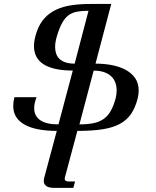

<svg xmlns="http://www.w3.org/2000/svg" viewBox="-20 -647 769 949"><path d="M660.2 -159.2Q648.4 -113.8 627.4 -83.3Q606.4 -52.7 571.5 -34.2Q536.6 -15.6 485.6 -7.8Q434.6 0 362.3 0L300.8 230Q300.3 232.4 300 234.6Q299.8 236.8 299.8 237.8Q300.3 250 320.3 250H351.1L342.3 281.7H250Q221.2 281.7 208.7 272.5Q196.3 263.2 196.3 247.6Q196.3 241.2 197.3 238Q198.2 234.9 198.2 232.9L260.7 0Q210 0 170.2 -7.6Q130.4 -15.1 102.5 -30.5Q74.7 -45.9 60.1 -68.8Q45.4 -91.8 45.4 -123.5Q45.4 -143.1 51.3 -166.5H160.6Q148.9 -136.2 148.9 -112.3Q148.9 -74.2 178.5 -53.2Q208 -32.2 269 -32.2L339.8 -298.3Q289.6 -298.3 253.4 -306.6Q217.3 -314.9 193.8 -330.3Q170.4 -345.7 159.2 -368.2Q147.9 -390.6 147.9 -418.9Q147.9 -451.2 162.1 -491.2Q176.3 -531.7 200.9 -558.1Q225.6 -584.5 259.3 -599.9Q293 -615.2 334.7 -621.3Q376.5 -627.4 424.3 -627.4H529.8L452.1 -332.5Q496.6 -332.5 535.4 -324.7Q574.2 -316.9 603 -300.8Q631.8 -284.7 648.7 -259.8Q665.5 -234.9 665.5 -200.2Q665.5 -190.4 664.3 -180.4Q663.1 -170.4 660.2 -159.2ZM417.5 -593.8Q383.8 -593.8 359.9 -589.1Q335.9 -584.5 318.4 -571.3Q300.8 -558.1 287.6 -534.4Q274.4 -510.7 262.7 -473.1Q257.8 -457.5 255.1 -442.9Q252.4 -428.2 252.4 -414.6Q252.4 -397 257.6 -381.8Q262.7 -366.7 274.2 -355.7Q285.6 -344.7 304.2 -338.6Q322.8 -332.5 349.1 -332.5ZM551.8 -161.6Q554.2 -171.4 555.4 -181.2Q556.6 -190.9 556.6 -200.2Q556.6 -221.2 550 -239Q543.5 -256.8 529.5 -270Q515.6 -283.2 494.1 -290.5Q472.7 -297.9 442.9 -297.9L372.6 -32.2Q413.1 -32.2 442.4 -38.3Q471.7 -44.4 492.4 -59.1Q513.2 -73.7 527.3 -98.6Q541.5 -123.5 551.8 -161.6Z"/></svg>

Font: Arian Grqi
Style: Regular
Weight: 400
Designer: Ruben Hakobyan (Tarumian)
Foundry: Ruben Hakobyan (Tarumian)
Version: Version 1.003